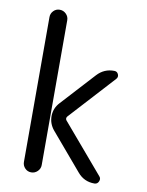

<svg xmlns="http://www.w3.org/2000/svg" viewBox="-84 -811 669 872"><g transform="rotate(10 250.0 -375.0)"><path d="M334 -485.4Q366.2 -520.5 413.1 -519.5Q425.8 -519.5 431.2 -507.3Q436.5 -495.1 427.7 -485.4L238.3 -278.3Q231.4 -269.5 237.3 -260.7L428.7 -36.1Q437.5 -26.4 431.6 -13.2Q425.8 0 412.1 0Q364.3 0 334 -36.1L190.4 -205.1Q167 -233.4 167.5 -269Q168 -304.7 193.4 -332ZM80.1 -41V-709Q80.1 -725.6 91.8 -737.8Q103.5 -750 120.6 -750Q137.7 -750 149.9 -737.8Q162.1 -725.6 162.1 -709V-41Q162.1 -24.4 149.9 -12.2Q137.7 0 120.6 0Q103.5 0 91.8 -12.2Q80.1 -24.4 80.1 -41Z"/></g></svg>

Font: Rounded-X Mgen+ 1mn regular
Style: Regular
Weight: 400
Designer: [Source Han Sans]
Ryoko NISHIZUKA  (kana & ideographs); Paul D. Hunt (Latin, Greek & Cyrillic); Wenlong ZHANG  (bopomofo
Version: Version 1.059.20150602